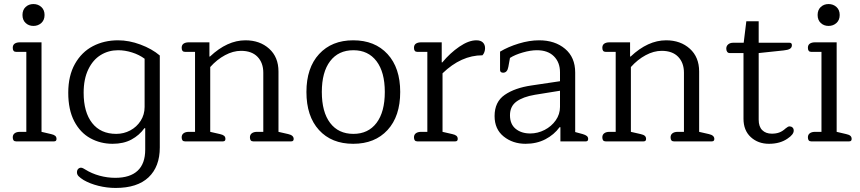

<svg xmlns="http://www.w3.org/2000/svg" viewBox="-20 -698 4244 948"><path d="M91 -624Q91 -649 106.5 -663.5Q122 -678 145 -678Q168 -678 184 -663.5Q200 -649 200 -624Q200 -599 184 -584.5Q168 -570 145 -570Q122 -570 106.5 -584.5Q91 -599 91 -624ZM43 -20Q43 -33 52.5 -40Q62 -47 78 -47H110V-442H59Q43 -442 43 -462Q43 -476 52.5 -482.5Q62 -489 78 -489H185V-47L232 -36Q246 -33 252.5 -27.5Q259 -22 259 -12Q259 0 247 0H59Q43 0 43 -20Z M393 191Q377 181 368.5 172.5Q360 164 360 153Q360 142 366 136Q372 130 380 130Q385 130 391.5 133.5Q398 137 401 139Q433 159 471.5 169.5Q510 180 549 180Q622 180 659.5 145Q697 110 697 41V-65H693Q668 -30 629 -9Q590 12 536 12Q476 12 426 -15.5Q376 -43 346.5 -99.5Q317 -156 317 -240Q317 -324 350 -382.5Q383 -441 438.5 -470Q494 -499 563 -499Q617 -499 673.5 -478Q730 -457 769 -424V30Q769 125 713.5 177.5Q658 230 551 230Q508 230 466 219.5Q424 209 393 191ZM694 -170V-408Q667 -428 632 -439Q597 -450 563 -450Q516 -450 477.5 -426.5Q439 -403 416 -355.5Q393 -308 393 -240Q393 -144 435 -90.5Q477 -37 554 -37Q591 -37 623 -54Q655 -71 674.5 -101.5Q694 -132 694 -170Z M877 -20Q877 -33 886.5 -40Q896 -47 912 -47H943V-442H893Q877 -442 877 -462Q877 -476 886.5 -482.5Q896 -489 912 -489H1014V-419H1017Q1102 -499 1192 -499Q1263 -499 1309 -457.5Q1355 -416 1355 -345V-47L1403 -36Q1430 -30 1430 -12Q1430 0 1418 0H1230Q1214 0 1214 -20Q1214 -33 1223.5 -40Q1233 -47 1249 -47H1280V-339Q1280 -388 1251.5 -417.5Q1223 -447 1170 -447Q1131 -447 1091 -425.5Q1051 -404 1018 -367V-47L1066 -36Q1080 -33 1086.5 -27.5Q1093 -22 1093 -12Q1093 0 1081 0H893Q877 0 877 -20Z M1493 -244Q1493 -363 1555.5 -431Q1618 -499 1724 -499Q1831 -499 1893.5 -431Q1956 -363 1956 -244Q1956 -124 1893.5 -56Q1831 12 1724 12Q1617 12 1555 -56Q1493 -124 1493 -244ZM1880 -244Q1880 -342 1839 -396Q1798 -450 1725 -450Q1651 -450 1610 -396Q1569 -342 1569 -244Q1569 -145 1610 -91Q1651 -37 1725 -37Q1798 -37 1839 -91Q1880 -145 1880 -244Z M2024 -20Q2024 -33 2033.5 -40Q2043 -47 2059 -47H2090V-442H2040Q2024 -442 2024 -462Q2024 -476 2033.5 -482.5Q2043 -489 2059 -489H2161V-390H2164Q2202 -436 2248 -467.5Q2294 -499 2332 -499Q2353 -499 2364 -488.5Q2375 -478 2375 -460Q2375 -450 2371.5 -440.5Q2368 -431 2362 -425Q2257 -425 2165 -336V-47L2213 -36Q2227 -33 2233.5 -27.5Q2240 -22 2240 -12Q2240 0 2228 0H2040Q2024 0 2024 -20Z M2422 -125Q2422 -195 2472 -229.5Q2522 -264 2604 -276L2745 -297V-341Q2745 -390 2715 -420Q2685 -450 2631 -450Q2600 -450 2561.5 -439Q2523 -428 2498 -412L2490 -368Q2485 -339 2464 -339Q2457 -339 2453 -342.5Q2449 -346 2449 -352V-443Q2489 -467 2541.5 -483Q2594 -499 2642 -499Q2720 -499 2770 -457Q2820 -415 2820 -340V-46L2857 -36Q2871 -32 2877.5 -26.5Q2884 -21 2884 -12Q2884 0 2873 0H2747V-70H2743Q2716 -33 2673 -10.5Q2630 12 2575 12Q2512 12 2467 -24Q2422 -60 2422 -125ZM2745 -170V-250L2621 -230Q2562 -220 2530 -196.5Q2498 -173 2498 -129Q2498 -85 2526 -62Q2554 -39 2598 -39Q2635 -39 2669 -56.5Q2703 -74 2724 -104Q2745 -134 2745 -170Z M2954 -20Q2954 -33 2963.5 -40Q2973 -47 2989 -47H3020V-442H2970Q2954 -442 2954 -462Q2954 -476 2963.5 -482.5Q2973 -489 2989 -489H3091V-419H3094Q3179 -499 3269 -499Q3340 -499 3386 -457.5Q3432 -416 3432 -345V-47L3480 -36Q3507 -30 3507 -12Q3507 0 3495 0H3307Q3291 0 3291 -20Q3291 -33 3300.5 -40Q3310 -47 3326 -47H3357V-339Q3357 -388 3328.5 -417.5Q3300 -447 3247 -447Q3208 -447 3168 -425.5Q3128 -404 3095 -367V-47L3143 -36Q3157 -33 3163.5 -27.5Q3170 -22 3170 -12Q3170 0 3158 0H2970Q2954 0 2954 -20Z M3651 -112V-436H3583Q3575 -436 3570.5 -442Q3566 -448 3566 -458Q3566 -471 3575.5 -479Q3585 -487 3601 -487H3652L3665 -593H3726V-487H3878Q3890 -487 3890 -475Q3890 -463 3880 -457Q3870 -451 3849 -449L3726 -436V-107Q3726 -73 3743.5 -55.5Q3761 -38 3791 -38Q3812 -38 3828 -44Q3844 -50 3859 -64Q3871 -74 3878 -74Q3887 -74 3893 -68.5Q3899 -63 3899 -53Q3899 -34 3869 -14Q3832 12 3777 12Q3723 12 3687 -21Q3651 -54 3651 -112Z M4017 -624Q4017 -649 4032.5 -663.5Q4048 -678 4071 -678Q4094 -678 4110 -663.5Q4126 -649 4126 -624Q4126 -599 4110 -584.5Q4094 -570 4071 -570Q4048 -570 4032.5 -584.5Q4017 -599 4017 -624ZM3969 -20Q3969 -33 3978.5 -40Q3988 -47 4004 -47H4036V-442H3985Q3969 -442 3969 -462Q3969 -476 3978.5 -482.5Q3988 -489 4004 -489H4111V-47L4158 -36Q4172 -33 4178.5 -27.5Q4185 -22 4185 -12Q4185 0 4173 0H3985Q3969 0 3969 -20Z"/></svg>

Font: Maitree
Style: Regular
Weight: 400
Designer: CadsonDemak Team
Foundry: CadsonDemak
Version: Version 1.000